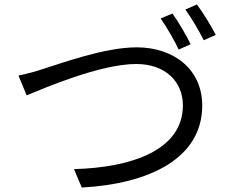

<svg xmlns="http://www.w3.org/2000/svg" viewBox="-20 -845 1040 864"><path d="M756 -784 703 -762C730 -723 765 -663 784 -622L838 -646C818 -687 782 -748 756 -784ZM866 -825 814 -802C842 -764 875 -707 897 -664L951 -688C932 -725 894 -788 866 -825ZM63 -505 100 -416C178 -448 431 -557 593 -557C727 -557 803 -475 803 -371C803 -169 572 -91 313 -84L348 -1C654 -18 890 -133 890 -370C890 -536 759 -632 595 -632C450 -632 256 -560 172 -534C135 -522 99 -512 63 -505Z"/></svg>

Font: Noto Sans CJK KR Regular
Style: Regular
Weight: 400
Designer: Ryoko NISHIZUKA (kana & ideographs); Paul D. Hunt (Latin, Greek & Cyrillic); Wenlong ZHANG (bopomofo); Sandoll Communica
Foundry: Adobe Systems Incorporated
Version: Version 1.004;PS 1.004;hotconv 1.0.82;makeotf.lib2.5.63406